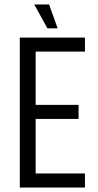

<svg xmlns="http://www.w3.org/2000/svg" viewBox="-20 -840 437 860"><path d="M68.7 -671.7H360.5V-608.8H139.7V-370.2H331.9V-307.3H139.7V-62.9H360.5V0H68.7ZM133.3 -820.1H199.8L238.3 -713H192.5Z"/></svg>

Font: Khand Variable Light
Style: Regular
Weight: 300
Designer: Satya Rajpurohit
Foundry: Indian Type Foundry
Version: Version 3.000